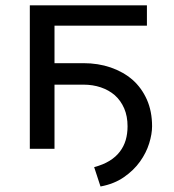

<svg xmlns="http://www.w3.org/2000/svg" viewBox="-20 -548 640 707"><path d="M521 -453.6V-528.3H89.8V0H180.7V-236.3H287.1Q321.8 -236.3 351.3 -226.3Q380.9 -216.3 402.8 -197.3Q424.8 -177.7 437.3 -148.9Q449.7 -120.1 449.7 -83Q449.7 -55.7 442.9 -32.2Q436 -8.8 421.4 10.3Q406.7 29.8 383.3 44.2Q359.9 58.6 326.7 67.4L350.1 138.7Q400.4 129.4 436.5 104.2Q472.7 79.1 495.6 46.9Q518.6 14.6 529.3 -20Q540 -54.7 540 -83Q540 -138.2 520.8 -181.4Q501.5 -224.6 467.8 -254.4Q433.6 -283.7 387.5 -299.6Q341.3 -315.4 287.1 -315.4H180.7V-453.6Z"/></svg>

Font: Roboto Mono
Style: Regular
Weight: 400
Monospace: yes
Designer: Google
Version: Version 3.000